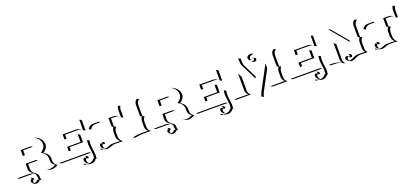

<svg xmlns="http://www.w3.org/2000/svg" viewBox="35 -1569 5933 2765"><g transform="rotate(-20 3001.5 -186.5)"><path d="M39.1 0 46.4 -2H223.1Q242.4 -2 259.8 3.8Q277.1 9.5 290 20L284.4 18.3Q269.3 14.2 253.2 14.2L69.1 13.9ZM209.7 105.5Q209.7 94.5 217.2 85.8Q224.6 77.1 236.3 76.2Q235.8 69.3 232.1 63.8Q228.3 58.3 222.2 55.7L223.6 54.2L253.9 68.4Q260.7 71.5 264.6 77.9Q268.6 84.2 268.6 92Q257.3 92 249.5 100.1Q241.7 108.2 241.7 119.6Q241.7 130.6 249 139.6L249.3 141.6Q232.9 141.6 221.3 131Q209.7 120.4 209.7 105.5ZM213.6 142.1 213.9 140.1Q229.2 147.5 248 147.5Q265.9 147.5 281.6 138.8Q297.4 130.1 307.6 115Q312.3 115 318.8 118.7Q325.4 122.3 328.6 123.3Q325.4 112.8 323.4 95.8Q321.3 78.9 321.3 69.3Q321.3 54.7 316.2 43Q311 31.2 302.7 23.1Q294.4 14.9 284.4 7.4Q274.4 0 264.4 -7.8Q254.4 -15.6 246.1 -24.8Q237.8 -33.9 232.7 -47.5Q227.5 -61 227.5 -78.1V-158.2H376Q395 -158.2 409.4 -141.8Q406.7 -142.1 404.1 -142.1L259.5 -142.3V-64Q259.5 -47.4 264.8 -33.9Q270 -20.5 278.3 -11.5Q286.6 -2.4 296.6 5.4Q306.6 13.2 316.7 20.6Q326.7 28.1 335 36.4Q343.3 44.7 348.5 56.6Q353.8 68.6 353.8 83.3Q353.8 94.7 355.8 112.3Q357.9 129.9 361.6 139.6Q347.7 135 338.9 130.9Q328.4 146 312.3 154.8Q296.1 163.6 277.6 163.6Q259.3 163.6 243.7 156.2ZM227.5 -276.4V-368.2H374Q383.8 -368.2 392.5 -363.8Q401.1 -359.4 407 -351.8L404.1 -352.3L259.8 -352.5V-276.4ZM468.5 -469.5 470 -470.9 500.2 -457Q541.7 -437.7 566.7 -401.7Q591.6 -365.7 591.6 -323Q591.6 -293.7 572.4 -265.4Q553.2 -237.1 521.5 -216.8Q557.9 -199.2 579.6 -168.7Q601.3 -138.2 601.3 -102.1V-68.8Q601.3 -42 614.3 -20.6Q627.2 0.7 649.9 11.5L656 13.9Q602.5 46.9 556.9 46.9Q532.2 46.9 511.7 37.4L481.4 23.2L481 20.8Q501.7 31 526.9 31Q570.6 31 621.6 0.2Q597.2 -10.3 583.3 -32.3Q569.3 -54.4 569.3 -83V-116.2Q569.3 -152.6 547.5 -182.5Q525.6 -212.4 487.3 -230.7Q519.3 -251.2 539.4 -278.9Q559.6 -306.6 559.6 -336.9Q559.6 -379.4 534.7 -414.9Q509.8 -450.4 468.5 -469.5Z M683.6 0 691.4 -2H1123Q1135.5 -2 1146.7 2.7Q1158 7.3 1166 15.6L1162.4 14.6Q1158 13.9 1153.1 14.2L713.6 13.9ZM872.1 -115.2V-182.6H1077.1V-295.9L1079.1 -297.9L1109.1 -283.7V-166.5L904.1 -166.7V-115.2ZM872.1 -295.9V-373H1074.2Q1103 -373 1126.2 -363.4Q1149.4 -353.8 1169.9 -333V-486.3L1171.9 -488.3L1201.9 -474.4V-314L1171.9 -328.1Q1158.4 -342.5 1144.5 -351.6Q1126.5 -356.9 1104.2 -356.9L904.1 -357.2V-295.9ZM1009.8 135.5Q1011.5 131.3 1016.8 127.9Q1045.9 148.7 1089.8 148.7Q1114.5 148.7 1135.5 136.6Q1156.5 124.5 1169.9 103.5Q1170.4 102.5 1171.4 102.1Q1172.4 101.6 1173.1 101.6H1173.8Q1177.7 101.6 1183.6 104.5Q1181.6 94.7 1181.6 87.9Q1181.6 83 1183.6 67.4Q1185.5 55.7 1185.5 48.1Q1185.5 31.5 1177.2 -24.4Q1168.9 -80.3 1168.9 -115.2Q1168.9 -142.3 1173.3 -167.5L1176.8 -174.8L1206.8 -160.9Q1200.9 -132.6 1200.9 -101.1Q1200.9 -74 1205.1 -41.6Q1209.2 -9.3 1213.4 18.4Q1217.5 46.1 1217.5 62Q1217.5 72 1215.7 82Q1213.9 92 1213.9 101.6Q1213.9 112.5 1216.6 122.1Q1214.8 120.8 1212.6 120.1Q1207.3 117.7 1204.3 117.4Q1202.1 117.4 1201.4 118.7Q1188 139.9 1166.6 152.5Q1145.3 165 1120.1 165Q1087.4 165 1062.7 153.6L1045.4 145.5Q1041 148.9 1041 154.3L1011 140.4ZM1029.8 77.1Q1029.8 65.7 1036.6 57.7Q1043.5 49.8 1053.2 49.8Q1058.6 49.8 1064 52.6Q1069.3 55.4 1070.6 61.3Q1074 60.3 1076.3 56.6Q1078.6 53 1078.6 47.9Q1078.6 40.8 1074.3 35Q1070.1 29.3 1063 26.4L1065.2 25.4L1095.5 39.3Q1102.3 42.5 1106.4 48.6Q1110.6 54.7 1110.6 61.8Q1110.6 68.4 1107.2 73Q1103.8 77.6 1098.9 77.6L1076.4 67.1Q1069.8 69.6 1065.8 76Q1061.8 82.5 1061.8 91.3Q1061.8 106 1067.5 118.8Q1073.2 131.6 1083 140.4L1085 142.6Q1061.5 140.6 1045.7 121.7Q1029.8 102.8 1029.8 77.1Z M1254.9 -312.5 1256.8 -322Q1262.5 -333.7 1270.8 -342Q1279.1 -350.3 1287.7 -355.2Q1296.4 -360.1 1307.9 -362.8Q1319.3 -365.5 1329.5 -366.3Q1339.6 -367.2 1352.5 -367.2H1430.7V-351.6H1382.8Q1371.8 -351.6 1363.2 -351Q1354.5 -350.3 1344.2 -348.5Q1334 -346.7 1325.9 -343Q1317.9 -339.4 1309.9 -333.6Q1302 -327.9 1295.7 -319Q1289.3 -310.1 1284.9 -298.3ZM1310.1 12.2Q1311.8 8.1 1317.1 4.6Q1336.4 18.6 1350.1 23.3Q1363.8 28.1 1383.8 28.1Q1394.5 28.1 1409.5 23.4Q1424.6 18.8 1437.6 13.1Q1450.7 7.3 1467.9 2.7Q1485.1 -2 1500 -2H1559.3Q1566.2 -2 1620.4 0.7Q1606.2 -7.3 1595.2 -23.2Q1584.2 -39.1 1578.7 -56Q1573.2 -73 1573.2 -87.9V-152.3Q1573.2 -174.8 1580.4 -194.9Q1587.6 -215.1 1599.6 -226.6Q1592.3 -226.8 1588 -227.9Q1583.7 -229 1580.1 -232.7Q1576.4 -236.3 1574.8 -243.9Q1573.2 -251.5 1573.2 -263.7V-367.2H1640.6Q1688.7 -367.2 1722.4 -344L1718.3 -344.2Q1696.3 -351.1 1670.7 -351.1H1605.2V-249.5Q1605.2 -234.6 1607.7 -227.1L1634.8 -214.4Q1621.8 -204.1 1613.5 -183.1Q1605.2 -162.1 1605.2 -138.2V-74Q1605.2 -63 1608.6 -50Q1612.1 -37.1 1618.5 -24Q1625 -11 1635.9 0.2Q1646.7 11.5 1659.9 17.1Q1656.2 17.1 1628.8 15.6Q1601.3 14.2 1589.4 14.2L1530 13.9Q1515.6 13.9 1498.5 18.7Q1481.4 23.4 1468.4 29.1Q1455.3 34.7 1440.2 39.4Q1425 44.2 1413.8 44.2Q1388.9 44.2 1370.1 35.2L1344.2 23.2Q1341.1 26.4 1341.3 31L1311.3 17.1ZM1324.2 -35.4Q1324.2 -46.6 1331.1 -54.7Q1337.9 -62.7 1347.7 -62.7Q1352.5 -62.7 1356.7 -59.9Q1360.8 -57.1 1362.1 -51.3Q1365.5 -52.2 1367.8 -55.9Q1370.1 -59.6 1370.1 -64.7Q1370.1 -69.3 1366.9 -73.4Q1363.8 -77.4 1358.4 -79.8L1359.9 -81.3L1389.9 -67.4Q1395.5 -64.7 1398.8 -60.3Q1402.1 -55.9 1402.1 -50.5Q1402.1 -44.2 1398.7 -39.6Q1395.3 -34.9 1390.4 -34.9L1369.4 -44.7Q1363.5 -41.7 1359.9 -35.4Q1356.2 -29.1 1356.2 -21.2Q1356.2 4.2 1372.8 19.5L1374.5 21.7Q1351.6 18.8 1337.9 3.4Q1324.2 -12 1324.2 -35.4ZM1746.1 -322.8V-432.6Q1746.1 -462.4 1760.3 -486.3L1763.7 -488.3L1793.7 -474.1Q1778.1 -449.5 1778.1 -418.5V-303.2L1748 -317.4Z M1808.6 15.6 1820.8 11.7Q1825 11 1840.6 8.1Q1856.2 5.1 1863.2 4Q1870.1 2.9 1883.2 1.2Q1896.2 -0.5 1908.1 -1.2Q1919.9 -2 1932.4 -2H2047.9Q2029.8 -13.2 2019.8 -33.9Q2009.8 -54.7 2009.8 -78.1V-152.3Q2009.8 -174.8 2017 -194.8Q2024.2 -214.8 2036.1 -226.6Q2028.8 -226.8 2024.5 -227.9Q2020.3 -229 2016.5 -232.7Q2012.7 -236.3 2011.2 -243.9Q2009.8 -251.5 2009.8 -263.7V-410.2Q2009.8 -433.8 2019.7 -454.6Q2029.5 -475.3 2047.6 -486.3L2055.7 -488.3L2085.7 -474.1Q2074.2 -469.2 2065.4 -460.1Q2056.6 -450.9 2051.6 -439.9Q2046.6 -429 2044.2 -417.8Q2041.7 -406.7 2041.7 -396.2V-249.5Q2041.7 -234.4 2044.2 -227.1L2071 -214.4Q2058.3 -203.9 2050 -183Q2041.7 -162.1 2041.7 -138.4V-64Q2041.7 -53 2044.2 -42.1Q2046.6 -31.2 2051.6 -20.4Q2056.6 -9.5 2065.4 -0.5Q2074.2 8.5 2085.7 14.2H1962.6Q1911.1 14.2 1838.6 29.8Z M2133.8 0 2141.1 -2H2317.9Q2337.2 -2 2354.5 3.8Q2371.8 9.5 2384.8 20L2379.2 18.3Q2364 14.2 2347.9 14.2L2163.8 13.9ZM2304.4 105.5Q2304.4 94.5 2311.9 85.8Q2319.3 77.1 2331.1 76.2Q2330.6 69.3 2326.8 63.8Q2323 58.3 2316.9 55.7L2318.4 54.2L2348.6 68.4Q2355.5 71.5 2359.4 77.9Q2363.3 84.2 2363.3 92Q2352.1 92 2344.2 100.1Q2336.4 108.2 2336.4 119.6Q2336.4 130.6 2343.8 139.6L2344 141.6Q2327.6 141.6 2316 131Q2304.4 120.4 2304.4 105.5ZM2308.3 142.1 2308.6 140.1Q2324 147.5 2342.8 147.5Q2360.6 147.5 2376.3 138.8Q2392.1 130.1 2402.3 115Q2407 115 2413.6 118.7Q2420.2 122.3 2423.3 123.3Q2420.2 112.8 2418.1 95.8Q2416 78.9 2416 69.3Q2416 54.7 2410.9 43Q2405.8 31.2 2397.5 23.1Q2389.2 14.9 2379.2 7.4Q2369.1 0 2359.1 -7.8Q2349.1 -15.6 2340.8 -24.8Q2332.5 -33.9 2327.4 -47.5Q2322.3 -61 2322.3 -78.1V-158.2H2470.7Q2489.7 -158.2 2504.2 -141.8Q2501.5 -142.1 2498.8 -142.1L2354.2 -142.3V-64Q2354.2 -47.4 2359.5 -33.9Q2364.7 -20.5 2373 -11.5Q2381.3 -2.4 2391.4 5.4Q2401.4 13.2 2411.4 20.6Q2421.4 28.1 2429.7 36.4Q2438 44.7 2443.2 56.6Q2448.5 68.6 2448.5 83.3Q2448.5 94.7 2450.6 112.3Q2452.6 129.9 2456.3 139.6Q2442.4 135 2433.6 130.9Q2423.1 146 2407 154.8Q2390.9 163.6 2372.3 163.6Q2354 163.6 2338.4 156.2ZM2322.3 -276.4V-368.2H2468.8Q2478.5 -368.2 2487.2 -363.8Q2495.8 -359.4 2501.7 -351.8L2498.8 -352.3L2354.5 -352.5V-276.4ZM2563.2 -469.5 2564.7 -470.9 2595 -457Q2636.5 -437.7 2661.4 -401.7Q2686.3 -365.7 2686.3 -323Q2686.3 -293.7 2667.1 -265.4Q2647.9 -237.1 2616.2 -216.8Q2652.6 -199.2 2674.3 -168.7Q2696 -138.2 2696 -102.1V-68.8Q2696 -42 2709 -20.6Q2721.9 0.7 2744.6 11.5L2750.7 13.9Q2697.3 46.9 2651.6 46.9Q2627 46.9 2606.4 37.4L2576.2 23.2L2575.7 20.8Q2596.4 31 2621.6 31Q2665.3 31 2716.3 0.2Q2691.9 -10.3 2678 -32.3Q2664.1 -54.4 2664.1 -83V-116.2Q2664.1 -152.6 2642.2 -182.5Q2620.4 -212.4 2582 -230.7Q2614 -251.2 2634.2 -278.9Q2654.3 -306.6 2654.3 -336.9Q2654.3 -379.4 2629.4 -414.9Q2604.5 -450.4 2563.2 -469.5Z M2778.3 0 2786.1 -2H3217.8Q3230.2 -2 3241.5 2.7Q3252.7 7.3 3260.7 15.6L3257.1 14.6Q3252.7 13.9 3247.8 14.2L2808.3 13.9ZM2966.8 -115.2V-182.6H3171.9V-295.9L3173.8 -297.9L3203.9 -283.7V-166.5L2998.8 -166.7V-115.2ZM2966.8 -295.9V-373H3168.9Q3197.8 -373 3220.9 -363.4Q3244.1 -353.8 3264.6 -333V-486.3L3266.6 -488.3L3296.6 -474.4V-314L3266.6 -328.1Q3253.2 -342.5 3239.3 -351.6Q3221.2 -356.9 3199 -356.9L2998.8 -357.2V-295.9ZM3104.5 135.5Q3106.2 131.3 3111.6 127.9Q3140.6 148.7 3184.6 148.7Q3209.2 148.7 3230.2 136.6Q3251.2 124.5 3264.6 103.5Q3265.1 102.5 3266.1 102.1Q3267.1 101.6 3267.8 101.6H3268.6Q3272.5 101.6 3278.3 104.5Q3276.4 94.7 3276.4 87.9Q3276.4 83 3278.3 67.4Q3280.3 55.7 3280.3 48.1Q3280.3 31.5 3272 -24.4Q3263.7 -80.3 3263.7 -115.2Q3263.7 -142.3 3268.1 -167.5L3271.5 -174.8L3301.5 -160.9Q3295.7 -132.6 3295.7 -101.1Q3295.7 -74 3299.8 -41.6Q3304 -9.3 3308.1 18.4Q3312.3 46.1 3312.3 62Q3312.3 72 3310.4 82Q3308.6 92 3308.6 101.6Q3308.6 112.5 3311.3 122.1Q3309.6 120.8 3307.4 120.1Q3302 117.7 3299.1 117.4Q3296.9 117.4 3296.1 118.7Q3282.7 139.9 3261.4 152.5Q3240 165 3214.8 165Q3182.1 165 3157.5 153.6L3140.1 145.5Q3135.7 148.9 3135.7 154.3L3105.7 140.4ZM3124.5 77.1Q3124.5 65.7 3131.3 57.7Q3138.2 49.8 3147.9 49.8Q3153.3 49.8 3158.7 52.6Q3164.1 55.4 3165.3 61.3Q3168.7 60.3 3171 56.6Q3173.3 53 3173.3 47.9Q3173.3 40.8 3169.1 35Q3164.8 29.3 3157.7 26.4L3159.9 25.4L3190.2 39.3Q3197 42.5 3201.2 48.6Q3205.3 54.7 3205.3 61.8Q3205.3 68.4 3201.9 73Q3198.5 77.6 3193.6 77.6L3171.1 67.1Q3164.6 69.6 3160.5 76Q3156.5 82.5 3156.5 91.3Q3156.5 106 3162.2 118.8Q3168 131.6 3177.7 140.4L3179.7 142.6Q3156.2 140.6 3140.4 121.7Q3124.5 102.8 3124.5 77.1Z M3364.3 0 3372.1 -2H3583.7Q3565.9 -12.9 3555.9 -33.7Q3545.9 -54.4 3545.9 -78.1V-331.3L3578.6 -270.3L3577.9 -267.1V-64Q3577.9 -48.8 3582.2 -34.3Q3586.4 -19.8 3596.7 -6.2Q3606.9 7.3 3621.8 14.2L3394.3 13.9ZM3622.1 -528.8 3624 -537.1 3654.1 -523.2Q3654.1 -439 3664.6 -417.7L3769.3 -207.5L3770.8 -205.8Q3762.7 -189.5 3757.8 -179.9L3632.8 -430.9Q3622.6 -451.7 3622.1 -528.8ZM3749 -490.2Q3749 -510.5 3766.6 -524.3Q3784.2 -538.1 3808.6 -538.1Q3834.7 -538.1 3855 -520.5L3851.6 -521Q3845.2 -522.2 3838.6 -522.2Q3814.9 -522.2 3798.1 -508.4Q3781.2 -494.6 3781.2 -475.6Q3781.2 -463.6 3788.8 -453.4Q3799.1 -454.1 3806 -460.7Q3813 -467.3 3813 -476.3Q3817.9 -476.3 3822.3 -474.1L3852.3 -460.2Q3857.9 -457.5 3861.2 -452.5Q3864.5 -447.5 3864.5 -441.4Q3864.5 -428.7 3854.4 -419.8Q3844.2 -410.9 3829.6 -410.9Q3817.6 -410.9 3806.9 -415.8L3776.9 -429.9L3777.8 -431.6Q3788.3 -426.8 3799.6 -426.8Q3813.2 -426.8 3822.9 -435.2Q3832.5 -443.6 3832.5 -455.3Q3832.5 -462.6 3827.6 -468Q3822.8 -473.4 3814.9 -474.1Q3814 -464.6 3805.8 -458Q3797.6 -451.4 3786.6 -451.4Q3771.2 -451.4 3760.1 -462.8Q3749 -474.1 3749 -490.2ZM3750 95.7 3751.5 86.9Q3752.9 75.4 3759.2 59.6Q3765.4 43.7 3771.4 31.7Q3777.3 19.8 3788.3 -1L3966.8 -334.7V-259.5L3964.8 -256.6L3820.1 13.9Q3810.5 31.7 3805.7 41.5Q3800.8 51.3 3794.6 65.1Q3788.3 78.9 3785.6 89.6Q3783 100.3 3783 109.9H3780ZM3920.9 0 3928.7 -2H4142.3Q4124.3 -12.9 4114.4 -33.3Q4104.5 -53.7 4104.5 -77.1V-152.3Q4104.5 -174.8 4111.7 -194.9Q4118.9 -215.1 4130.9 -226.6Q4123.5 -226.8 4119.4 -227.9Q4115.2 -229 4111.5 -232.7Q4107.7 -236.3 4106.1 -243.9Q4104.5 -251.5 4104.5 -263.7V-410.2Q4104.5 -420.7 4106.6 -430.9Q4108.6 -441.2 4112.8 -451.5Q4116.9 -461.9 4124.6 -471.1Q4132.3 -480.2 4142.6 -486.3L4150.4 -488.3L4180.4 -474.1Q4168.9 -468.8 4160.2 -459.8Q4151.4 -450.9 4146.4 -440.1Q4141.4 -429.2 4138.9 -418.2Q4136.5 -407.2 4136.5 -396.2V-249.5Q4136.5 -234.4 4138.9 -227.1L4166 -214.4Q4153.1 -204.1 4144.9 -183.3Q4136.7 -162.6 4136.7 -138.7V-64.5Q4136.7 -49.3 4140.9 -34.5Q4145 -19.8 4155.3 -6.2Q4165.5 7.3 4180.4 14.2H3950.9Z M4228.5 0 4236.3 -2H4668Q4680.4 -2 4691.7 2.7Q4702.9 7.3 4710.9 15.6L4707.3 14.6Q4702.9 13.9 4698 14.2L4258.5 13.9ZM4417 -115.2V-182.6H4622.1V-295.9L4624 -297.9L4654.1 -283.7V-166.5L4449 -166.7V-115.2ZM4417 -295.9V-373H4619.1Q4647.9 -373 4671.1 -363.4Q4694.3 -353.8 4714.8 -333V-486.3L4716.8 -488.3L4746.8 -474.4V-314L4716.8 -328.1Q4703.4 -342.5 4689.5 -351.6Q4671.4 -356.9 4649.2 -356.9L4449 -357.2V-295.9ZM4554.7 135.5Q4556.4 131.3 4561.8 127.9Q4590.8 148.7 4634.8 148.7Q4659.4 148.7 4680.4 136.6Q4701.4 124.5 4714.8 103.5Q4715.3 102.5 4716.3 102.1Q4717.3 101.6 4718 101.6H4718.8Q4722.7 101.6 4728.5 104.5Q4726.6 94.7 4726.6 87.9Q4726.6 83 4728.5 67.4Q4730.5 55.7 4730.5 48.1Q4730.5 31.5 4722.2 -24.4Q4713.9 -80.3 4713.9 -115.2Q4713.9 -142.3 4718.3 -167.5L4721.7 -174.8L4751.7 -160.9Q4745.8 -132.6 4745.8 -101.1Q4745.8 -74 4750 -41.6Q4754.2 -9.3 4758.3 18.4Q4762.5 46.1 4762.5 62Q4762.5 72 4760.6 82Q4758.8 92 4758.8 101.6Q4758.8 112.5 4761.5 122.1Q4759.8 120.8 4757.6 120.1Q4752.2 117.7 4749.3 117.4Q4747.1 117.4 4746.3 118.7Q4732.9 139.9 4711.5 152.5Q4690.2 165 4665 165Q4632.3 165 4607.7 153.6L4590.3 145.5Q4585.9 148.9 4585.9 154.3L4555.9 140.4ZM4574.7 77.1Q4574.7 65.7 4581.5 57.7Q4588.4 49.8 4598.1 49.8Q4603.5 49.8 4608.9 52.6Q4614.3 55.4 4615.5 61.3Q4618.9 60.3 4621.2 56.6Q4623.5 53 4623.5 47.9Q4623.5 40.8 4619.3 35Q4615 29.3 4607.9 26.4L4610.1 25.4L4640.4 39.3Q4647.2 42.5 4651.4 48.6Q4655.5 54.7 4655.5 61.8Q4655.5 68.4 4652.1 73Q4648.7 77.6 4643.8 77.6L4621.3 67.1Q4614.7 69.6 4610.7 76Q4606.7 82.5 4606.7 91.3Q4606.7 106 4612.4 118.8Q4618.2 131.6 4627.9 140.4L4629.9 142.6Q4606.4 140.6 4590.6 121.7Q4574.7 102.8 4574.7 77.1Z M4814.5 0 4822.3 -2H4866.7Q4952.4 -2 5013.2 38.8Q5004.9 31.2 4999.6 22.2Q4994.4 13.2 4992.1 1.3Q4989.7 -10.5 4989 -21.2Q4988.3 -32 4988.3 -48.8V-280.8L5021.2 -241.5L5020.3 -239.5V-34.9Q5020.3 -23.4 5020.5 -16Q5020.8 -8.5 5021.7 1.1Q5022.7 10.7 5024.7 17.6Q5026.6 24.4 5029.8 31.7Q5033 39.1 5038.1 45Q5043.2 51 5050 56.2L5048.1 58.8L5018.6 44.9Q5008.3 37.4 4996.8 31.2Q4951.7 13.9 4896.7 13.9H4844.5ZM4982.4 -486.3 4983.4 -488.3 5013.4 -474.1 5214.8 -233.9 5216.8 -231.4V-206.5ZM5070.8 -5.1Q5070.8 -17.1 5079.3 -25.6Q5087.9 -34.2 5099.6 -34.2Q5107.7 -34.2 5115.6 -29.8Q5123.5 -25.4 5126.7 -17.6H5124.5Q5115 -15.6 5108.9 -8.2Q5102.8 -0.7 5102.8 8.8Q5102.8 24.2 5114 35.9L5115.2 38.1Q5096.7 37.1 5083.7 24.5Q5070.8 12 5070.8 -5.1ZM5092.8 37.4 5093.8 35.6Q5105.2 41 5118.2 41Q5132.6 41 5146.5 36.6Q5160.4 32.2 5172.6 25.9Q5184.8 19.5 5198 13.2Q5211.2 6.8 5229.5 2.4Q5247.8 -2 5268.6 -2Q5362.5 -2 5372.8 -2Q5365.5 -6.6 5360.1 -13.5Q5354.7 -20.5 5351.8 -27.6Q5348.9 -34.7 5347.3 -44.1Q5345.7 -53.5 5345.2 -60.9Q5344.7 -68.4 5344.7 -78.1V-152.3Q5344.7 -174.8 5351.9 -194.9Q5359.1 -215.1 5371.1 -226.6Q5363.8 -226.8 5359.5 -227.9Q5355.2 -229 5351.6 -232.7Q5347.9 -236.3 5346.3 -243.9Q5344.7 -251.5 5344.7 -263.7V-410.2Q5344.7 -433.6 5354.7 -454.3Q5364.7 -475.1 5382.8 -486.3L5390.6 -488.3L5420.7 -474.4Q5409.2 -469 5400.4 -459.8Q5391.6 -450.7 5386.6 -439.9Q5381.6 -429.2 5379.2 -418.1Q5376.7 -407 5376.7 -396V-249.8Q5376.7 -234.6 5379.2 -227.1L5406.2 -214.6Q5393.3 -204.3 5385 -183.2Q5376.7 -162.1 5376.7 -138.2V-64Q5376.7 -29.5 5384.9 -11.6Q5393.1 6.3 5411.1 14.6H5298.8Q5278.3 14.6 5260.1 19Q5241.9 23.4 5228.6 29.8Q5215.3 36.1 5203.1 42.5Q5190.9 48.8 5176.9 53.2Q5162.8 57.6 5148.4 57.6Q5136 57.6 5122.8 51.5ZM5126.5 -9 5128.4 -11.2Q5136.5 -12.2 5141.2 -17.9Q5146 -23.7 5146 -30Q5146 -38.3 5141 -45.2Q5136 -52 5127.7 -55.7L5129.4 -56.9L5159.7 -43Q5168 -39.1 5173 -31.9Q5178 -24.7 5178 -16.1Q5178 -7.6 5171.8 -1.3Q5165.5 4.9 5156.5 4.9Z M5463.9 -312.5 5465.8 -322Q5471.4 -333.7 5479.7 -342Q5488 -350.3 5496.7 -355.2Q5505.4 -360.1 5516.8 -362.8Q5528.3 -365.5 5538.5 -366.3Q5548.6 -367.2 5561.5 -367.2H5639.6V-351.6H5591.8Q5580.8 -351.6 5572.1 -351Q5563.5 -350.3 5553.2 -348.5Q5543 -346.7 5534.9 -343Q5526.9 -339.4 5518.9 -333.6Q5511 -327.9 5504.6 -319Q5498.3 -310.1 5493.9 -298.3ZM5519 12.2Q5520.8 8.1 5526.1 4.6Q5545.4 18.6 5559.1 23.3Q5572.8 28.1 5592.8 28.1Q5603.5 28.1 5618.5 23.4Q5633.5 18.8 5646.6 13.1Q5659.7 7.3 5676.9 2.7Q5694.1 -2 5709 -2H5768.3Q5775.1 -2 5829.3 0.7Q5815.2 -7.3 5804.2 -23.2Q5793.2 -39.1 5787.7 -56Q5782.2 -73 5782.2 -87.9V-152.3Q5782.2 -174.8 5789.4 -194.9Q5796.6 -215.1 5808.6 -226.6Q5801.3 -226.8 5797 -227.9Q5792.7 -229 5789.1 -232.7Q5785.4 -236.3 5783.8 -243.9Q5782.2 -251.5 5782.2 -263.7V-367.2H5849.6Q5897.7 -367.2 5931.4 -344L5927.2 -344.2Q5905.3 -351.1 5879.6 -351.1H5814.2V-249.5Q5814.2 -234.6 5816.7 -227.1L5843.8 -214.4Q5830.8 -204.1 5822.5 -183.1Q5814.2 -162.1 5814.2 -138.2V-74Q5814.2 -63 5817.6 -50Q5821 -37.1 5827.5 -24Q5834 -11 5844.8 0.2Q5855.7 11.5 5868.9 17.1Q5865.2 17.1 5837.8 15.6Q5810.3 14.2 5798.3 14.2L5739 13.9Q5724.6 13.9 5707.5 18.7Q5690.4 23.4 5677.4 29.1Q5664.3 34.7 5649.2 39.4Q5634 44.2 5622.8 44.2Q5597.9 44.2 5579.1 35.2L5553.2 23.2Q5550 26.4 5550.3 31L5520.3 17.1ZM5533.2 -35.4Q5533.2 -46.6 5540 -54.7Q5546.9 -62.7 5556.6 -62.7Q5561.5 -62.7 5565.7 -59.9Q5569.8 -57.1 5571 -51.3Q5574.5 -52.2 5576.8 -55.9Q5579.1 -59.6 5579.1 -64.7Q5579.1 -69.3 5575.9 -73.4Q5572.8 -77.4 5567.4 -79.8L5568.8 -81.3L5598.9 -67.4Q5604.5 -64.7 5607.8 -60.3Q5611.1 -55.9 5611.1 -50.5Q5611.1 -44.2 5607.7 -39.6Q5604.2 -34.9 5599.4 -34.9L5578.4 -44.7Q5572.5 -41.7 5568.8 -35.4Q5565.2 -29.1 5565.2 -21.2Q5565.2 4.2 5581.8 19.5L5583.5 21.7Q5560.5 18.8 5546.9 3.4Q5533.2 -12 5533.2 -35.4ZM5955.1 -322.8V-432.6Q5955.1 -462.4 5969.2 -486.3L5972.7 -488.3L6002.7 -474.1Q5987.1 -449.5 5987.1 -418.5V-303.2L5957 -317.4Z"/></g></svg>

Font: AgreloyOut1
Style: Medium
Weight: 400
Designer: gluk
Foundry: gluk
Version: Version 0.27